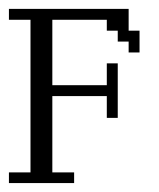

<svg xmlns="http://www.w3.org/2000/svg" viewBox="-20 -410 357 430"><path d="M0 0V-23.9H48.3V-365.7H0V-390.1H268.1V-341.3H292.5V-292.5H268.1V-316.9H243.7V-341.3H219.2V-365.7H97.2V-219.2H219.2V-268.1H243.7V-146H219.2V-194.8H97.2V-23.9H146V0Z"/></svg>

Font: FS Mondwest Regular
Style: Regular
Weight: 400
Designer: NZWStudios2024
Foundry: https://fontstruct.com
Version: Version 1.0